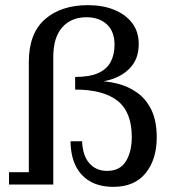

<svg xmlns="http://www.w3.org/2000/svg" viewBox="-20 -717 656 746"><path d="M15 0V-48H92V-476Q92 -587 154.5 -642Q217 -697 322 -697Q379 -697 423.5 -679Q468 -661 493.5 -627.5Q519 -594 519 -546Q519 -495 493 -462Q467 -429 423.5 -412.5Q380 -396 325 -396L345 -403Q391 -403 434.5 -392.5Q478 -382 513 -357Q548 -332 568.5 -289.5Q589 -247 589 -183Q589 -98 546 -44.5Q503 9 420 9L396 -53Q446 -53 469 -90Q492 -127 492 -185Q492 -282 436.5 -325.5Q381 -369 272 -369V-418Q328 -418 361.5 -433Q395 -448 410 -476.5Q425 -505 425 -543Q425 -595 395 -622.5Q365 -650 316 -650Q257 -650 222 -611Q187 -572 187 -495V0ZM420 9Q342 9 298.5 -37Q255 -83 254 -168H299Q301 -113 327 -83Q353 -53 396 -53Z"/></svg>

Font: Montagu Slab
Style: Bold
Weight: 700
Designer: Florian Karsten
Foundry: Florian Karsten
Version: Version 1.000